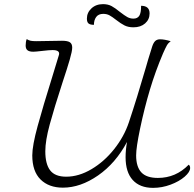

<svg xmlns="http://www.w3.org/2000/svg" viewBox="-20 -899 939 928"><path d="M899 -87Q899 -68 872.5 -45Q846 -22 804.5 -6.5Q763 9 720 9Q656 9 621.5 -29Q587 -67 587 -139Q587 -175 594 -213Q539 -110 454 -51Q369 8 284 8Q216 8 176 -31.5Q136 -71 136 -148Q136 -195 162 -290Q188 -385 233 -529L265 -634Q271 -657 234 -657Q219 -657 185 -653Q151 -649 141 -649Q122 -649 113 -656Q104 -663 104 -679Q104 -697 109 -710Q119 -704 128 -702Q137 -700 156 -700L280 -702Q307 -702 318 -694.5Q329 -687 329 -669Q329 -652 317 -610.5Q305 -569 282 -500Q242 -377 220.5 -298Q199 -219 199 -168Q199 -106 222.5 -75.5Q246 -45 300 -45Q361 -45 422.5 -81.5Q484 -118 532 -178.5Q580 -239 603 -308Q643 -428 685 -573L696 -611Q710 -658 716 -675.5Q722 -693 730.5 -701Q739 -709 754 -709Q774 -709 805 -700Q793 -691 786.5 -679.5Q780 -668 768 -641Q731 -554 704.5 -465.5Q678 -377 657 -277Q638 -186 638 -148Q638 -93 663 -66Q688 -39 743 -39Q830 -39 892 -103Q899 -98 899 -87ZM541 -803Q522 -818 509 -825Q496 -832 479 -832Q456 -832 445 -817Q434 -802 434 -779Q416 -779 408 -785.5Q400 -792 400 -809Q400 -838 422 -858.5Q444 -879 478 -879Q502 -879 519.5 -869.5Q537 -860 560 -841Q582 -824 595.5 -816.5Q609 -809 625 -809Q644 -809 653 -822.5Q662 -836 662 -871Q703 -871 703 -834Q703 -805 681.5 -786Q660 -767 625 -767Q600 -767 582 -776Q564 -785 541 -803Z"/></svg>

Font: Charmonman
Style: Regular
Weight: 400
Designer: Ekaluck Peanpanawate
Foundry: Cadson Demak Co.,Ltd.
Version: Version 1.000; ttfautohint (v1.6)